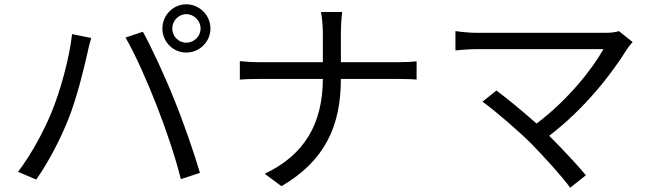

<svg xmlns="http://www.w3.org/2000/svg" viewBox="-20 -830 3040 895"><path d="M783 -697C783 -733 812 -764 848 -764C885 -764 915 -733 915 -697C915 -661 885 -631 848 -631C812 -631 783 -661 783 -697ZM737 -697C737 -635 787 -585 848 -585C910 -585 961 -635 961 -697C961 -759 910 -810 848 -810C787 -810 737 -759 737 -697ZM218 -301C183 -217 127 -112 64 -29L149 7C205 -73 259 -176 296 -268C338 -370 373 -518 387 -580C391 -602 399 -631 405 -653L316 -671C303 -556 261 -404 218 -301ZM710 -339C752 -232 798 -97 823 5L912 -24C886 -114 833 -267 792 -366C750 -472 686 -610 646 -682L565 -655C609 -581 670 -442 710 -339Z M1569 -540V-674C1569 -704 1572 -754 1575 -774H1476C1481 -754 1485 -705 1485 -675V-540H1190C1154 -540 1118 -543 1098 -545V-459C1118 -461 1154 -462 1192 -462H1485C1484 -256 1402 -109 1214 -20L1292 38C1494 -80 1569 -242 1569 -462H1834C1865 -462 1906 -461 1922 -459V-544C1906 -542 1868 -540 1835 -540Z M2865 -685C2851 -680 2829 -677 2801 -677H2205C2170 -677 2131 -681 2103 -685V-595C2123 -597 2166 -601 2205 -601H2793C2743 -511 2628 -364 2481 -254C2413 -315 2331 -381 2294 -408L2229 -356C2282 -319 2398 -219 2458 -159C2521 -94 2601 -6 2638 45L2711 -13C2671 -62 2600 -137 2540 -197C2705 -323 2832 -486 2904 -603C2910 -612 2919 -623 2929 -634Z"/></svg>

Font: Noto Sans Mono CJK JP Regular
Style: Regular
Weight: 400
Designer: Ryoko NISHIZUKA (kana & ideographs); Paul D. Hunt (Latin, Greek & Cyrillic); Wenlong ZHANG (bopomofo); Sandoll Communica
Foundry: Adobe Systems Incorporated
Version: Version 1.004;PS 1.004;hotconv 1.0.82;makeotf.lib2.5.63406